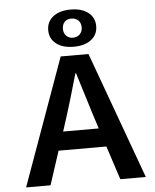

<svg xmlns="http://www.w3.org/2000/svg" viewBox="-63 -1027 874 1080"><g transform="rotate(-5 374.5 -487.5)"><path d="M298 -717H455L716 0H572L510 -190H240L178 0H40ZM241 -870Q241 -918 277.5 -946.5Q314 -975 376 -975Q439 -975 475.5 -946.5Q512 -918 512 -870Q512 -822 475.5 -793.5Q439 -765 376 -765Q314 -765 277.5 -793.5Q241 -822 241 -870ZM430 -870Q430 -895 415 -909.5Q400 -924 376 -924Q352 -924 338 -909.5Q324 -895 324 -870Q324 -846 338.5 -831Q353 -816 376 -816Q400 -816 415 -831Q430 -846 430 -870ZM476 -295 449 -379 376 -615H372Q327 -457 302 -379L275 -295Z"/></g></svg>

Font: Nebula Sans Semibold
Style: Regular
Weight: 600
Designer: Paul D. Hunt for Adobe (as Source Sans)
Foundry: Nebula Entertainment & Broadcasting LLC
Version: Version 1.010